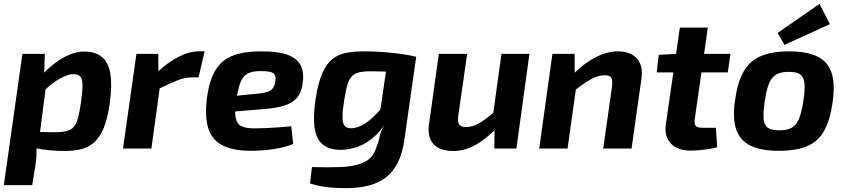

<svg xmlns="http://www.w3.org/2000/svg" viewBox="-28 -775 4412 1002"><path d="M412 -506Q469 -506 503 -478.5Q537 -451 547.5 -392Q558 -333 545 -237Q534 -157 513.5 -107.5Q493 -58 463.5 -32Q434 -6 395.5 3.5Q357 13 309 13Q285 13 254.5 11Q224 9 192.5 4.5Q161 0 132 -7Q103 -14 82 -23L104 -88Q149 -87 186 -86Q223 -85 259 -85Q296 -85 319.5 -91Q343 -97 357 -113Q371 -129 379 -159Q387 -189 394 -237Q403 -299 402.5 -331.5Q402 -364 390.5 -376Q379 -388 354 -388Q334 -388 306 -375.5Q278 -363 248 -341Q218 -319 191 -289L164 -349Q178 -371 204 -397.5Q230 -424 263.5 -449Q297 -474 335.5 -490Q374 -506 412 -506ZM206 -494 202 -376 217 -364 173 -26 163 -10Q163 16 162 40.5Q161 65 156 93L140 191H-8L89 -494Z M798 -494 799 -376 812 -362 762 0H614L684 -494ZM1040 -507 1008 -371H972Q937 -371 896.5 -355Q856 -339 795 -309L789 -395Q848 -450 904 -478.5Q960 -507 1010 -507Z M1336 -507Q1427 -507 1476.5 -487.5Q1526 -468 1543 -430Q1560 -392 1551 -336Q1544 -290 1520.5 -263.5Q1497 -237 1456 -224Q1415 -211 1352 -206L1100 -185L1111 -266L1324 -287Q1351 -290 1368 -295.5Q1385 -301 1395 -313.5Q1405 -326 1409 -350Q1412 -374 1405 -385.5Q1398 -397 1380 -400.5Q1362 -404 1332 -404Q1301 -404 1280 -397.5Q1259 -391 1245 -375.5Q1231 -360 1222 -331.5Q1213 -303 1205 -258Q1195 -193 1202 -160Q1209 -127 1233 -116Q1257 -105 1300 -105Q1324 -105 1358 -106.5Q1392 -108 1427.5 -110.5Q1463 -113 1492 -116L1502 -24Q1472 -11 1434 -3Q1396 5 1357 8.5Q1318 12 1284 12Q1185 12 1130.5 -18Q1076 -48 1058.5 -107.5Q1041 -167 1051 -255Q1060 -331 1081.5 -380Q1103 -429 1137.5 -456.5Q1172 -484 1221.5 -495.5Q1271 -507 1336 -507Z M1999 -488 2144 -479 2083 -50Q2073 24 2048 73.5Q2023 123 1984.5 152Q1946 181 1895.5 193.5Q1845 206 1785 207Q1768 207 1733.5 206Q1699 205 1660 199Q1621 193 1590 182L1600 97Q1618 97 1636 97.5Q1654 98 1679.5 98Q1705 98 1742 97Q1813 96 1864.5 75Q1916 54 1934 0Q1947 -31 1953 -60.5Q1959 -90 1974 -116L1946 -127ZM1873 -507Q1925 -507 1976.5 -503Q2028 -499 2071.5 -492.5Q2115 -486 2143 -479L2043 -400Q2003 -401 1969 -402Q1935 -403 1905 -403Q1868 -403 1844.5 -397Q1821 -391 1807 -375.5Q1793 -360 1784.5 -331Q1776 -302 1769 -256Q1759 -195 1759.5 -161.5Q1760 -128 1772.5 -116Q1785 -104 1810 -106Q1838 -108 1867 -124.5Q1896 -141 1925.5 -170Q1955 -199 1983 -237L2009 -190Q1989 -132 1951.5 -88.5Q1914 -45 1864 -20Q1814 5 1755 7Q1693 8 1658 -19.5Q1623 -47 1614 -106.5Q1605 -166 1619 -257Q1632 -343 1654 -393Q1676 -443 1707.5 -467.5Q1739 -492 1780.5 -499.5Q1822 -507 1873 -507Z M2410 -494 2363 -167Q2359 -136 2369.5 -124Q2380 -112 2404 -112Q2439 -112 2473 -132Q2507 -152 2558 -196L2580 -122Q2514 -53 2456 -20Q2398 13 2339 13Q2266 13 2233.5 -24Q2201 -61 2211 -127L2262 -494ZM2735 -494 2667 0H2552L2553 -134L2541 -147L2589 -494Z M3197 -507Q3238 -507 3268 -491.5Q3298 -476 3312 -445Q3326 -414 3320 -367L3268 0H3120L3166 -323Q3170 -357 3161.5 -370Q3153 -383 3126 -382Q3093 -382 3056 -361.5Q3019 -341 2967 -300L2950 -374Q3009 -437 3072.5 -472Q3136 -507 3197 -507ZM2971 -494V-364L2983 -350L2934 0H2786L2855 -494Z M3666 -631 3598 -155Q3594 -128 3603 -118Q3612 -108 3641 -108H3708L3715 -7Q3696 -1 3669.5 3Q3643 7 3618 9Q3593 11 3577 11Q3508 11 3473 -26Q3438 -63 3447 -127L3520 -631ZM3784 -494 3770 -397H3399L3410 -489L3507 -494Z M4091 -507Q4182 -507 4237 -480.5Q4292 -454 4311.5 -396Q4331 -338 4317 -240Q4304 -147 4272.5 -91.5Q4241 -36 4184 -12Q4127 12 4036 12Q3946 12 3890.5 -14Q3835 -40 3814.5 -98Q3794 -156 3808 -252Q3821 -346 3852.5 -401.5Q3884 -457 3942 -482Q4000 -507 4091 -507ZM4089 -400Q4049 -400 4024.5 -387Q4000 -374 3985.5 -339.5Q3971 -305 3962 -240Q3954 -183 3957.5 -151Q3961 -119 3981 -107Q4001 -95 4040 -95Q4080 -95 4104 -108.5Q4128 -122 4142 -156Q4156 -190 4165 -252Q4174 -311 4170 -343Q4166 -375 4147 -387.5Q4128 -400 4089 -400ZM4249 -755 4303 -649 4066 -541 4030 -603Z"/></svg>

Font: Exo 2
Style: Bold Italic
Weight: 700
Italic angle: -8°
Designer: Natanael Gama
Foundry: Natanael Gama
Version: Version 2.010